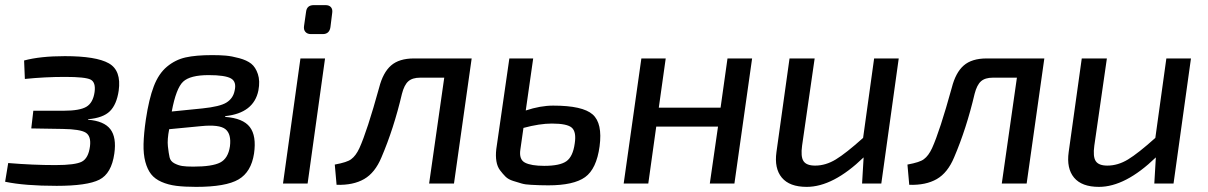

<svg xmlns="http://www.w3.org/2000/svg" viewBox="-21 -716 4714 749"><path d="M76 -408 73 -480Q136 -497 232 -497Q354 -497 403.5 -469Q453 -441 442 -362Q434 -308 407.5 -282Q381 -256 323 -251L322 -249Q385 -244 409.5 -212Q434 -180 425 -117Q414 -39 366.5 -15Q319 9 200 9Q75 9 -1 -7L11 -80Q107 -72 195 -72Q273 -72 298.5 -85.5Q324 -99 330 -145Q335 -185 313.5 -198.5Q292 -212 224 -213L101 -215L109 -284H227Q290 -284 316 -299.5Q342 -315 348 -357Q353 -395 332.5 -405.5Q312 -416 233 -416Q154 -416 76 -408Z M858 -263 857 -260Q927 -255 953.5 -220.5Q980 -186 970 -117Q959 -45 909.5 -16Q860 13 744 13Q699 13 667 9Q635 5 609 -6.5Q583 -18 568.5 -36.5Q554 -55 546 -84.5Q538 -114 539 -154.5Q540 -195 548 -250Q560 -330 579 -379.5Q598 -429 630.5 -456Q663 -483 703 -492Q743 -501 807 -501Q837 -501 860 -499Q883 -497 912.5 -489Q942 -481 959 -467.5Q976 -454 985 -427Q994 -400 987 -363Q969 -275 858 -263ZM649 -281 768 -293Q837 -300 862.5 -316Q888 -332 894 -361Q903 -397 880 -410Q857 -423 793 -423Q721 -423 693.5 -397.5Q666 -372 649 -281ZM764 -224 639 -212Q631 -172 634 -145Q637 -118 640.5 -102.5Q644 -87 659 -79Q674 -71 689.5 -68.5Q705 -66 733 -66Q807 -66 838 -82Q869 -98 876 -145Q882 -193 858.5 -212Q835 -231 764 -224Z M1203 -696H1249Q1263 -696 1270 -688Q1277 -680 1275 -666L1268 -610Q1264 -583 1238 -583H1192Q1178 -583 1170.5 -591.5Q1163 -600 1165 -614L1173 -670Q1176 -696 1203 -696ZM1179 0H1083L1151 -488H1247Z M1819 -488 1750 0H1653L1712 -413H1618Q1588 -413 1572 -399Q1556 -385 1547 -350Q1515 -214 1467 -102Q1442 -42 1399.5 -17.5Q1357 7 1292 5L1285 -74Q1334 -83 1349 -95Q1367 -108 1381 -138Q1411 -204 1458 -374Q1473 -433 1504.5 -460.5Q1536 -488 1594 -488Z M2059 -488 2030 -285Q2087 -304 2137 -304Q2252 -304 2291 -269.5Q2330 -235 2318 -145Q2306 -57 2261.5 -25Q2217 7 2118 7Q2096 7 2085 6.5Q2074 6 2051 5Q2028 4 2014.5 0Q2001 -4 1981.5 -10Q1962 -16 1951 -27Q1940 -38 1929.5 -52Q1919 -66 1915.5 -87Q1912 -108 1915 -134L1966 -488ZM2021 -217 2009 -133Q2003 -94 2027 -81.5Q2051 -69 2102 -69Q2163 -69 2188.5 -87Q2214 -105 2221 -156Q2228 -201 2210 -217.5Q2192 -234 2132 -234Q2084 -234 2021 -217Z M2913 -488 2844 0H2748L2780 -222H2539L2508 0H2412L2481 -488H2576L2549 -296H2790L2817 -488Z M3485 -488 3417 0H3342L3348 -102Q3229 13 3126 13Q3059 13 3029 -23Q2999 -59 3008 -123L3059 -488H3157L3108 -148Q3102 -105 3113.5 -87.5Q3125 -70 3159 -70Q3200 -70 3239.5 -94Q3279 -118 3346 -178L3389 -488Z M4053 -488 3984 0H3887L3946 -413H3852Q3822 -413 3806 -399Q3790 -385 3781 -350Q3749 -214 3701 -102Q3676 -42 3633.5 -17.5Q3591 7 3526 5L3519 -74Q3568 -83 3583 -95Q3601 -108 3615 -138Q3645 -204 3692 -374Q3707 -433 3738.5 -460.5Q3770 -488 3828 -488Z M4625 -488 4557 0H4482L4488 -102Q4369 13 4266 13Q4199 13 4169 -23Q4139 -59 4148 -123L4199 -488H4297L4248 -148Q4242 -105 4253.5 -87.5Q4265 -70 4299 -70Q4340 -70 4379.5 -94Q4419 -118 4486 -178L4529 -488Z"/></svg>

Font: Exo 2.0 Medium
Style: Italic
Weight: 500
Italic angle: -8°
Designer: Natanael Gama
Version: Version 1.001;PS 001.001;hotconv 1.0.70;makeotf.lib2.5.58329